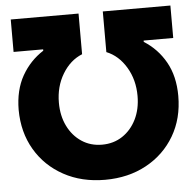

<svg xmlns="http://www.w3.org/2000/svg" viewBox="-52 -781 861 843"><g transform="rotate(-5 378.0 -359.5)"><path d="M25.9 -329.1Q26.4 -416 61.5 -478.3Q96.7 -540.5 156.2 -578.6V-584.5H25.9V-727.5H324.7V-548.3Q271.5 -526.9 238 -471.4Q204.6 -416 204.6 -344.7Q204.6 -287.1 226.8 -241.9Q249 -196.8 288.1 -170.9Q327.1 -145 377.9 -145Q428.7 -145 467.8 -170.9Q506.8 -196.8 529.1 -241.9Q551.3 -287.1 551.3 -344.7Q551.3 -416 518.1 -471.4Q484.9 -526.9 431.6 -548.3V-727.5H729.5V-584.5H599.1V-578.6Q659.2 -541 694.3 -478.5Q729.5 -416 729.5 -329.1Q729.5 -230 684.6 -153.6Q639.6 -77.1 560.1 -33.7Q480.5 9.8 377.9 9.8Q274.9 9.8 195.6 -33.7Q116.2 -77.1 71.3 -153.6Q26.4 -230 25.9 -329.1Z"/></g></svg>

Font: Inter Tight ExtraBold
Style: Regular
Weight: 800
Designer: Rasmus Andersson
Foundry: rsms
Version: Version 3.004; ttfautohint (v1.8.4.7-5d5b)